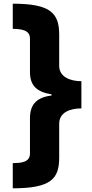

<svg xmlns="http://www.w3.org/2000/svg" viewBox="-20 -852 499 1038"><path d="M420 -266V-413C360 -413 300 -436 300 -496V-664C300 -781 254 -832 49 -832V-696C88 -695 142 -693 142 -644V-462C142 -386 183 -354 259 -342V-336C185 -326 142 -294 142 -213V-22C142 28 89 29 49 30V166C257 166 300 114 300 0V-183C300 -244 358 -266 420 -266Z"/></svg>

Font: Noto Sans Gurmukhi Black
Style: Regular
Weight: 900
Designer: Jelle Bosma - Monotype Design Team
Foundry: Monotype Imaging Inc.
Version: Version 2.004